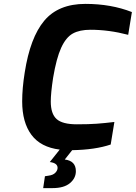

<svg xmlns="http://www.w3.org/2000/svg" viewBox="-20 -766 698 987"><path d="M253 -366Q241 -287 241 -244Q241 -181 271 -154Q301 -127 375 -127Q437 -127 477.5 -130Q518 -133 568 -139L549 -23Q469 4 351 6L313 54Q370 61 370 114Q370 150 339.5 175.5Q309 201 250 201H202L211 140L230 137Q253 134 264.5 122Q276 110 276 97Q276 72 236 67L287 3Q189 -9 141.5 -73Q94 -137 94 -245Q94 -312 107 -393Q135 -573 207.5 -659.5Q280 -746 419 -746Q551 -746 658 -704L639 -587Q540 -613 445 -613Q389 -613 354 -593.5Q319 -574 294.5 -520.5Q270 -467 253 -366Z"/></svg>

Font: Exo
Style: Bold Italic
Weight: 700
Italic angle: -9°
Designer: Natanael Gama
Foundry: Natanael Gama
Version: Version 1.500; ttfautohint (v1.6)